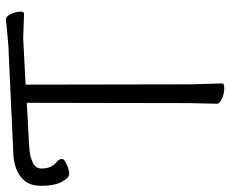

<svg xmlns="http://www.w3.org/2000/svg" viewBox="-100 -666 761 634"><g transform="rotate(-90 280.0 -349.5)"><path d="M101 -686 447 -702Q519 -708 530 -710H533Q542 -710 550 -693.5Q558 -677 558 -662Q558 -650 551 -650L471 -653L317 -645L318 -102L321 5Q321 11 304.5 11Q288 11 271 3.5Q254 -4 254 -13L256 -103L257 -641L110 -633Q80 -631 60 -621.5Q40 -612 40 -593Q40 -559 62 -542Q72 -533 72 -525Q72 -518 54 -509.5Q36 -501 22 -501Q9 -501 -4 -526Q-17 -551 -17 -591Q-17 -631 1 -650Q33 -686 101 -686Z"/></g></svg>

Font: Moon Stars Kai T Light
Style: Regular
Weight: 300
Designer: GuiWonder
Version: Version 1.101